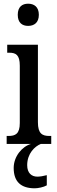

<svg xmlns="http://www.w3.org/2000/svg" viewBox="-20 -778 308 1038"><path d="M132 -638C164 -638 190 -655 190 -698C190 -741 164 -758 132 -758C100 -758 76 -741 76 -698C76 -655 100 -638 132 -638ZM16 0H148C99 14 54 68 54 130C54 206 95 240 168 240C185 240 216 234 233 224V169C214 174 196 177 182 177C151 177 127 158 127 115C127 52 168 13 201 0H257V-43H247C209 -43 185 -55 185 -117V-536H19V-493H30C66 -493 87 -481 87 -423V-113C87 -54 63 -43 26 -43H16Z"/></svg>

Font: Noto Serif Khmer ExtraCondensed Medium
Style: Regular
Weight: 500
Width: 2
Designer: Danh Hong and the Monotype Design Team
Foundry: Monotype Imaging Inc.
Version: Version 2.004